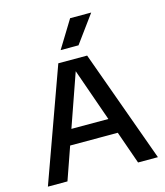

<svg xmlns="http://www.w3.org/2000/svg" viewBox="-118 -892 844 981"><g transform="rotate(-15 304.0 -401.0)"><path d="M13 0 227.5 -595H380L595 0H490L296.5 -551.5H309.5L116.5 0ZM143.5 -173.5 166.5 -254H440.5L463.5 -173.5ZM256.5 -657 345.5 -802H457L351 -657Z"/></g></svg>

Font: Encode Sans SC Condensed Thin Medium
Style: Regular
Weight: 500
Version: Version 3.002